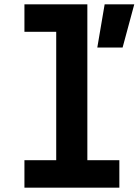

<svg xmlns="http://www.w3.org/2000/svg" viewBox="-20 -868 641 888"><path d="M93 -848H384V-127H532V0H93V-127H240V-721H93ZM430 -648 464 -848H601L547 -648Z"/></svg>

Font: Martian Mono Condensed SemiBold
Style: Regular
Weight: 600
Width: 3
Designer: Roman Shamin
Foundry: Evil Martians
Version: Version 1.000